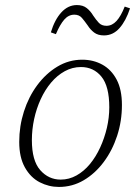

<svg xmlns="http://www.w3.org/2000/svg" viewBox="-20 -726 536 759"><path d="M213 13Q173 13 137 -5.5Q101 -24 78.5 -64Q56 -104 56 -165Q56 -227 74.5 -285Q93 -343 127 -389Q161 -435 206.5 -462.5Q252 -490 305 -490Q349 -490 384.5 -470.5Q420 -451 441 -411.5Q462 -372 462 -311Q462 -247 443 -189Q424 -131 390 -85.5Q356 -40 311 -13.5Q266 13 213 13ZM220 -16Q253 -16 282.5 -32.5Q312 -49 335.5 -77.5Q359 -106 376 -143Q393 -180 402.5 -220.5Q412 -261 412 -302Q412 -385 381 -423Q350 -461 300 -461Q266 -461 236 -444.5Q206 -428 182 -399.5Q158 -371 141 -334Q124 -297 115 -255.5Q106 -214 106 -172Q106 -91 139 -53.5Q172 -16 220 -16ZM181 -598Q196 -648 222.5 -677Q249 -706 284 -706Q308 -706 323 -694Q338 -682 348 -665Q360 -647 371 -635.5Q382 -624 401 -624Q423 -624 440.5 -643Q458 -662 473 -700L494 -693Q478 -644 452.5 -615Q427 -586 391 -586Q367 -586 352 -597.5Q337 -609 327 -625Q315 -642 304 -655Q293 -668 274 -668Q251 -668 234 -648.5Q217 -629 201 -591Z"/></svg>

Font: Source Serif 4 18pt Light
Style: Italic
Weight: 300
Italic angle: -12°
Designer: Frank Grießhammer
Foundry: Adobe Systems Incorporated
Version: Version 4.004;hotconv 1.0.116;makeotfexe 2.5.65601